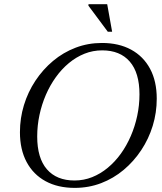

<svg xmlns="http://www.w3.org/2000/svg" viewBox="-20 -904 790 934"><path d="M161 -240Q161 -135 208.2 -80.5Q255.5 -26 342.5 -26Q387.5 -26 428.2 -42.2Q469 -58.5 504.2 -87.8Q539.5 -117 567.8 -156.2Q596 -195.5 616.2 -242.2Q636.5 -289 647.5 -340.5Q658.5 -392 658.5 -445Q658.5 -550 611.2 -604.5Q564 -659 477 -659Q432 -659 391.2 -642.8Q350.5 -626.5 315.2 -597.2Q280 -568 251.8 -528.8Q223.5 -489.5 203.2 -442.8Q183 -396 172 -344.5Q161 -293 161 -240ZM742.5 -424Q742.5 -356 723 -292.2Q703.5 -228.5 667.2 -173.8Q631 -119 581.5 -77.5Q532 -36 471.8 -13Q411.5 10 343.5 10Q261.5 10 201.8 -22.5Q142 -55 109.5 -115.8Q77 -176.5 77 -261Q77 -329 96.5 -392.8Q116 -456.5 152.2 -511.2Q188.5 -566 238 -607.5Q287.5 -649 347.8 -672Q408 -695 476 -695Q558 -695 617.8 -662.5Q677.5 -630 710 -569.5Q742.5 -509 742.5 -424ZM525.5 -749.5H504.5L410 -876.5L410.5 -883.5H501.5Z"/></svg>

Font: Newsreader 36pt
Style: Italic
Weight: 400
Italic angle: -17°
Designer: Hugues Gentile
Foundry: Production Type
Version: Version 1.003